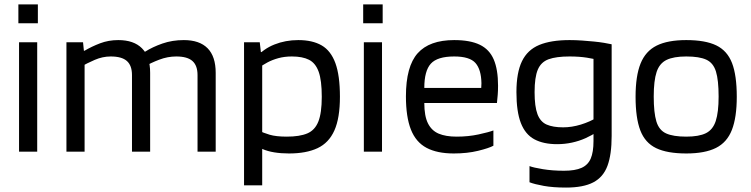

<svg xmlns="http://www.w3.org/2000/svg" viewBox="-20 -685 3390 867"><path d="M66 0V-494H148V0ZM63 -580V-665H151V-580Z M280 0V-494H355L362 -424V0ZM344 -383V-456H362Q394 -475 432 -489.5Q470 -504 514 -504Q584 -504 621 -467Q658 -430 658 -356V0H576V-346Q576 -389 553 -409.5Q530 -430 480 -430Q443 -430 407.5 -414.5Q372 -399 344 -383ZM632 -384V-452H636Q669 -473 713.5 -488.5Q758 -504 810 -504Q881 -504 917.5 -467Q954 -430 954 -356V0H872V-346Q872 -389 849 -409.5Q826 -430 776 -430Q737 -430 699 -415.5Q661 -401 632 -384Z M1082 152V-494H1153L1158 -450H1164V152ZM1147 -377 1136 -425Q1169 -464 1219 -484Q1269 -504 1327 -504Q1391 -504 1432.5 -480Q1474 -456 1494.5 -400Q1515 -344 1515 -248Q1515 -152 1490 -96Q1465 -40 1414 -16Q1363 8 1285 8Q1249 8 1218.5 3Q1188 -2 1165.5 -12Q1143 -22 1128 -36L1148 -96Q1169 -85 1198 -76.5Q1227 -68 1275 -68Q1333 -68 1367.5 -82.5Q1402 -97 1417.5 -136Q1433 -175 1433 -248Q1433 -322 1419 -361Q1405 -400 1375.5 -415Q1346 -430 1298 -430Q1265 -430 1237.5 -422.5Q1210 -415 1187.5 -403Q1165 -391 1147 -377Z M1623 0V-494H1705V0ZM1620 -580V-665H1708V-580Z M2031 -430Q1955 -430 1925.5 -397.5Q1896 -365 1896 -288H2153Q2153 -292 2153.5 -297.5Q2154 -303 2154 -309Q2153 -371 2127 -400.5Q2101 -430 2031 -430ZM2208 -27Q2188 -16 2139 -4Q2090 8 2029 8Q1954 8 1906 -17.5Q1858 -43 1835.5 -100Q1813 -157 1813 -250Q1813 -385 1866 -444.5Q1919 -504 2031 -504Q2103 -504 2146.5 -483Q2190 -462 2209.5 -416.5Q2229 -371 2229 -298Q2229 -274 2227.5 -256.5Q2226 -239 2224 -220H1896Q1896 -161 1912.5 -128Q1929 -95 1961 -81.5Q1993 -68 2042 -68Q2095 -68 2141 -78Q2187 -88 2208 -96Z M2371 138V65Q2389 72 2432 79Q2475 86 2527 86Q2577 86 2606 73Q2635 60 2647.5 31Q2660 2 2660 -48V-485H2742V-71Q2742 13 2723 64Q2704 115 2659 138.5Q2614 162 2536 162Q2478 162 2436 154.5Q2394 147 2371 138ZM2678 -156V-91Q2653 -74 2624 -61Q2595 -48 2562.5 -41Q2530 -34 2496 -34Q2434 -34 2393 -56Q2352 -78 2332 -129.5Q2312 -181 2312 -269Q2312 -357 2337 -408.5Q2362 -460 2415 -482Q2468 -504 2552 -504Q2580 -504 2608 -502Q2636 -500 2661.5 -497.5Q2687 -495 2708 -491.5Q2729 -488 2742 -485L2684 -413Q2665 -419 2630.5 -424.5Q2596 -430 2552 -430Q2492 -430 2457.5 -417.5Q2423 -405 2408.5 -370.5Q2394 -336 2394 -269Q2394 -204 2407 -169.5Q2420 -135 2448.5 -122.5Q2477 -110 2523 -110Q2562 -110 2603 -122.5Q2644 -135 2678 -156Z M3079 8Q2993 8 2943 -16Q2893 -40 2871.5 -96Q2850 -152 2850 -248Q2850 -342 2872.5 -398Q2895 -454 2945 -479Q2995 -504 3079 -504Q3165 -504 3214.5 -480Q3264 -456 3285.5 -400.5Q3307 -345 3307 -248Q3307 -155 3285 -98.5Q3263 -42 3213 -17Q3163 8 3079 8ZM3079 -68Q3136 -68 3167.5 -83.5Q3199 -99 3212 -138.5Q3225 -178 3225 -249Q3225 -323 3213 -362Q3201 -401 3169.5 -415.5Q3138 -430 3079 -430Q3022 -430 2990 -414.5Q2958 -399 2945 -360Q2932 -321 2932 -249Q2932 -176 2944 -136.5Q2956 -97 2988 -82.5Q3020 -68 3079 -68Z"/></svg>

Font: Blinker
Style: Regular
Weight: 400
Designer: Juergen Huber
Foundry: supertype
Version: 1.017